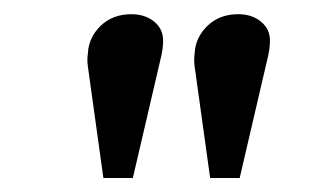

<svg xmlns="http://www.w3.org/2000/svg" viewBox="-20 -800 441 273"><path d="M168.9 -546.9H127L105 -705.1Q103.5 -715.3 105 -724.1Q106 -746.6 123 -763.2Q140.1 -779.8 167 -779.8Q186.5 -779.8 199.5 -769Q212.4 -758.3 211.9 -741.2Q211.9 -730 208 -714.8ZM320.8 -546.9H278.8L256.8 -705.1Q255.4 -715.3 256.8 -724.1Q257.8 -746.6 274.9 -763.2Q292 -779.8 318.8 -779.8Q338.4 -779.8 351.3 -769Q364.3 -758.3 363.8 -741.2Q363.8 -730 359.9 -714.8Z"/></svg>

Font: Literata Book SemiBold
Style: Italic
Weight: 600
Italic angle: -3°
Designer: Latin by Veronika Burian and Jose Scaglione. Greek by Irene Vlachou. Cyrillic by Vera Evstafieva
Foundry: TypeTogether
Version: Version 1.003;PS 001.003;hotconv 1.0.88;makeotf.lib2.5.64775